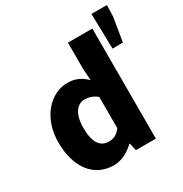

<svg xmlns="http://www.w3.org/2000/svg" viewBox="-180 -908 1006 1056"><g transform="rotate(-30 323.5 -379.5)"><path d="M241 12C288 12 337 -13 372 -48H375L386 0H513V-699H358V-532L363 -458C331 -489 298 -509 243 -509C140 -509 38 -411 38 -249C38 -87 118 12 241 12ZM282 -115C229 -115 197 -155 197 -250C197 -343 236 -383 280 -383C305 -383 334 -375 358 -354V-156C335 -125 312 -115 282 -115ZM554 -548H620L645 -700L647 -771H549Z"/></g></svg>

Font: DAIFUKU Sans
Style: Bold
Weight: 700
Designer: Original font ‘Source Han Sans JP’ : Paul D. Hunt
Foundry: Daifuku
Version: Version 1.000